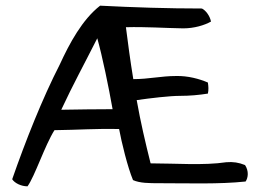

<svg xmlns="http://www.w3.org/2000/svg" viewBox="-20 -636 929 677"><path d="M23 -4C32 10 55 21 77 21C103 -15 138 -123 172 -177C258 -178 318 -183 400 -181C408 -137 430 -46 449 -1C473 10 507 10 541 10C644 10 753 14 846 4C855 -9 858 -33 844 -54C822 -63 802 -66 778 -64C698 -52 599 -60 511 -60C492 -136 476 -204 462 -283C511 -290 578 -298 615 -298C649 -298 682 -301 713 -306C716 -319 715 -332 713 -345C683 -358 642 -369 601 -368C548 -368 505 -357 450 -357C439 -424 431 -485 424 -540C494 -542 560 -537 626 -536C665 -536 701 -547 724 -560C720 -580 706 -599 692 -606C571 -606 449 -610 333 -616C270 -567 225 -483 191 -409C129 -288 70 -139 23 -4ZM196 -249C238 -339 275 -406 323 -501C341 -437 363 -330 377 -251C314 -251 261 -250 196 -249Z"/></svg>

Font: Snowfall
Style: OpObl
Weight: 400
Designer: Jasper
Foundry: Cannot Into Space Fonts
Version: Version 0.9